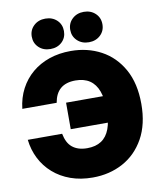

<svg xmlns="http://www.w3.org/2000/svg" viewBox="-101 -1031 935 1121"><g transform="rotate(-10 366.5 -470.0)"><path d="M357.9 11.2Q285.6 11.2 226.8 -10Q168 -31.2 124.3 -69.6Q80.6 -107.9 54.4 -159.7Q28.3 -211.4 21.5 -271.5H225.1Q230.5 -244.1 240.7 -223.9Q251 -203.6 267.3 -190.2Q283.7 -176.8 305.7 -169.9Q327.6 -163.1 355.5 -163.1Q406.2 -163.1 439.5 -185.1Q472.7 -207 489.3 -251.5Q505.9 -295.9 505.9 -363.3Q505.9 -430.2 489.5 -474.9Q473.1 -519.5 439.7 -542Q406.2 -564.5 355.5 -564.5Q327.1 -564.5 304.9 -557.6Q282.7 -550.8 266.6 -537.1Q250.5 -523.4 240.2 -503.2Q230 -482.9 225.1 -455.1H21.5Q28.8 -520 56.4 -572.3Q84 -624.5 127.9 -661.6Q171.9 -698.7 230.2 -718.8Q288.6 -738.8 357.9 -738.8Q457 -738.8 537.1 -695.8Q617.2 -652.8 664.1 -568.8Q710.9 -484.9 710.9 -363.3Q710.9 -242.7 664.1 -158.9Q617.2 -75.2 537.4 -32Q457.5 11.2 357.9 11.2ZM279.3 -289.1V-446.3H534.2V-289.1ZM472.7 -770.5Q431.2 -770.5 404.1 -796.1Q377 -821.8 377 -860.4Q377 -899.4 404.1 -925Q431.2 -950.7 472.7 -950.7Q513.7 -950.7 540.8 -925.3Q567.9 -899.9 567.9 -860.4Q567.9 -821.3 540.8 -795.9Q513.7 -770.5 472.7 -770.5ZM244.6 -770.5Q202.6 -770.5 175.8 -796.1Q148.9 -821.8 148.9 -860.4Q148.9 -899.4 176 -925Q203.1 -950.7 244.6 -950.7Q286.1 -950.7 313 -925.3Q339.8 -899.9 339.8 -860.4Q339.8 -821.3 313 -795.9Q286.1 -770.5 244.6 -770.5Z"/></g></svg>

Font: Inter 28pt Black
Style: Regular
Weight: 900
Designer: Rasmus Andersson
Foundry: rsms
Version: Version 4.001;git-66647c0bb